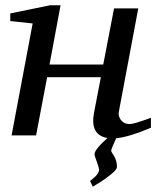

<svg xmlns="http://www.w3.org/2000/svg" viewBox="-20 -514 595 729"><path d="M553 -29Q471 6 421 11Q402 52 402 59Q402 61 413 78.5Q424 96 424 120Q424 130 401 148.5Q378 167 355 181L332 195L322 173Q356 148 356 131Q356 122 347.5 100Q339 78 339 71Q339 54 388 10Q321 -1 337 -86L363 -221H159L117 0H24L104 -425L19 -434V-463L170 -494H210L168 -269H372L413 -482H505L432 -94Q427 -74 439 -58.5Q451 -43 471 -43Q481 -43 498 -48Q515 -53 533 -59.5Q551 -66 553 -67Z"/></svg>

Font: Veleka
Style: Italic
Weight: 400
Italic angle: -12°
Designer: Stefan Peev, Context Ltd, 2016; SIL International, 1997-2014.
Foundry: Stefan Peev, Context Ltd, 2016
Version: Version 1.000